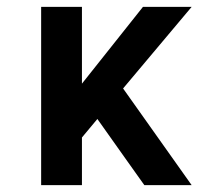

<svg xmlns="http://www.w3.org/2000/svg" viewBox="-20 -540 640 560"><path d="M100 0V-520H219V-296L397 -520H539L339 -282L539 0H401L342 -83L264 -193L219 -139V0Z"/></svg>

Font: Iosevka SS04 Extended
Style: Bold
Weight: 700
Width: 7
Monospace: yes
Designer: Belleve Invis
Foundry: Belleve Invis
Version: Version 19.0.0; ttfautohint (v1.8.4)